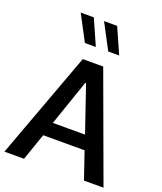

<svg xmlns="http://www.w3.org/2000/svg" viewBox="-170 -1069 991 1177"><g transform="rotate(20 325.0 -480.5)"><path d="M461.4 -794.4H390.1L302.2 -960.9H387.7ZM309.1 -794.4H237.8L149.9 -960.9H235.4ZM190.9 -175.8 129.9 0H2L259.3 -697.3H392.6L648.4 0H521L460.9 -175.8ZM323.7 -565.9 220.7 -267.1H430.7L328.6 -565.9Z"/></g></svg>

Font: Estedad-FD SemiBold
Style: Regular
Weight: 600
Designer: Amin Abedi
Version: Version 7.3